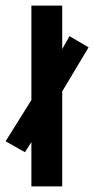

<svg xmlns="http://www.w3.org/2000/svg" viewBox="-46 -653 336 685"><path d="M66 12V-146L43 -110L-26 -149L66 -296V-633H176V-478L202 -524L270 -484L176 -327V12Z"/></svg>

Font: Pixelify Sans Medium
Style: Regular
Weight: 500
Designer: Stefie Justprince
Foundry: Typecalism Foundryline
Version: Version 1.000;February 13, 2025;FontCreator 15.0.0.3015 64-b